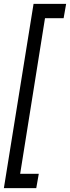

<svg xmlns="http://www.w3.org/2000/svg" viewBox="-53 -760 361 990"><path d="M51 136H147L134 210H-33L120 -740H288L275 -666H179Z"/></svg>

Font: Georama Condensed Medium
Style: Italic
Weight: 500
Width: 3
Italic angle: -9°
Designer: Jean-Baptiste Levee
Foundry: Production Type
Version: Version 1.000